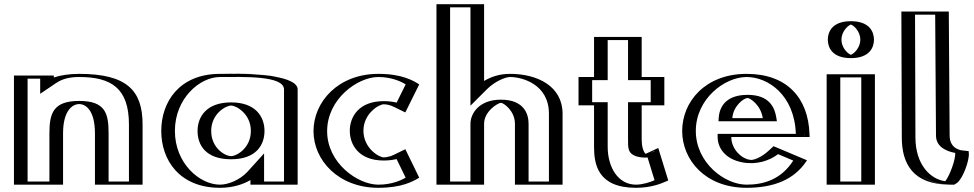

<svg xmlns="http://www.w3.org/2000/svg" viewBox="-20 -880 4641 915"><path d="M255.5 0H71.5V-520H211.5V-491C245.5 -514 292.5 -528 357.5 -528C549.5 -528 634.5 -459 634.5 -287V0H457.5V-244C457.5 -345 431.5 -384 357.5 -384C283.5 -384 255.5 -345 255.5 -244ZM240.5 -15H86.5V-505H196.5V-462.7L219.9 -478.6C250.8 -499.5 294.6 -513 357.5 -513C544.6 -513 619.5 -450.6 619.5 -287V-15H472.5V-244C472.5 -347.6 441.8 -399 357.5 -399C273.5 -399 240.5 -347.9 240.5 -244ZM240.5 -15V-244C240.5 -347.9 273.5 -399 357.5 -399C441.8 -399 472.5 -347.6 472.5 -244V-15H619.5V-287C619.5 -450.6 544.6 -513 357.5 -513C294.6 -513 250.8 -499.5 219.9 -478.6L196.5 -462.7V-505H86.5V-15ZM255.5 0V-244C255.5 -344.8 283.9 -384 357.5 -384C431.2 -384 457.5 -344.8 457.5 -244V0H634.5V-287C634.5 -458.8 549.4 -528 357.5 -528C292.5 -528 245.5 -514 211.5 -491V-520H71.5V0ZM215.5 -15H111.5V-505H171.5V-433L246.5 -483.7C276.3 -503.9 310.5 -513 357.5 -513C508.3 -513 594.5 -461.2 594.5 -287V-15H497.5V-244C497.5 -338.5 483 -399 357.5 -399C232.3 -399 215.5 -338.7 215.5 -244ZM280.5 0V-244C280.5 -354.2 326 -384 357.5 -384C388.9 -384 432.5 -354.1 432.5 -244V0H659.5V-287C659.5 -448.4 585.1 -528 357.5 -528C309.7 -528 268.5 -521.4 236.5 -510.8V-520H46.5V0Z M961.5 -256C961.5 -327 1014.5 -377 1081.5 -377C1147.5 -377 1200.5 -327 1200.5 -256C1200.5 -186 1150.5 -136 1081.5 -136C1009.5 -136 961.5 -186 961.5 -256ZM1373.5 -454V0H1198.5V-58C1160.5 -16 1098.5 15 1028.5 15C878.5 15 773.5 -106 773.5 -256C773.5 -406 878.5 -528 1028.5 -528C1097.5 -528 1373 -541 1373.5 -454ZM946.5 -256C946.5 -178.3 1001.5 -121 1081.5 -121C1158.5 -121 1215.5 -178.1 1215.5 -256C1215.5 -335.1 1155.5 -392 1081.5 -392C1006.6 -392 946.5 -335.2 946.5 -256ZM1358.5 -454C1358.2 -501.6 1203.2 -514.3 1088.4 -513.6C1063.2 -513.5 1042.2 -513 1028.5 -513C887.7 -513 788.5 -399 788.5 -256C788.5 -113 887.6 0 1028.5 0C1094.1 0 1152.2 -29.2 1187.4 -68.1L1213.5 -96.9V-15H1358.5ZM946.5 -256C946.5 -335.2 1006.6 -392 1081.5 -392C1155.5 -392 1215.5 -335.1 1215.5 -256C1215.5 -178.1 1158.5 -121 1081.5 -121C1001.5 -121 946.5 -178.3 946.5 -256ZM1358.5 -454V-15H1213.5V-96.9L1187.4 -68.1C1152.2 -29.2 1094.1 0 1028.5 0C887.6 0 788.5 -113 788.5 -256C788.5 -399 887.7 -513 1028.5 -513C1042.2 -513 1063.2 -513.5 1088.4 -513.6C1203.2 -514.3 1358.2 -501.6 1358.5 -454ZM961.5 -256C961.5 -186.1 1009.6 -136 1081.5 -136C1150.4 -136 1200.5 -186.1 1200.5 -256C1200.5 -327 1147.5 -377 1081.5 -377C1014.5 -377 961.5 -327 961.5 -256ZM1028.5 -528C878.5 -528 773.5 -406 773.5 -256C773.5 -106 878.5 15 1028.5 15C1098.5 15 1160.5 -16 1198.5 -58V0H1373.5V-454C1373 -537.6 1138.6 -528 1028.5 -528ZM921.5 -256C921.5 -189.6 959.4 -121 1081.5 -121C1200.9 -121 1240.5 -189.6 1240.5 -256C1240.5 -323.6 1198.2 -392 1081.5 -392C964 -392 921.5 -323.6 921.5 -256ZM1333.5 -454V-15H1238.5V-148.9L1160.6 -62.8C1122.9 -21.2 1066 0 1028.5 0C931.1 0 813.5 -101.7 813.5 -256C813.5 -410.3 931.2 -513 1028.5 -513C1136.8 -513 1333.1 -521.2 1333.5 -454ZM986.5 -256C986.5 -338.6 1057.1 -377 1081.5 -377C1104.7 -377 1175.5 -338.6 1175.5 -256C1175.5 -174.6 1107.9 -136 1081.5 -136C1051.9 -136 986.5 -174.7 986.5 -256ZM1398.5 -454C1398.1 -517.8 1199.3 -529.3 1087.7 -528.6C1061.6 -528.5 1039.9 -528 1028.5 -528C835.1 -528 748.5 -394.7 748.5 -256C748.5 -117.3 835.1 15 1028.5 15C1091.4 15 1139.9 -2.3 1173.5 -21.9V0H1398.5Z M1955 -31 1895 -154C1895 -154 1862 -130 1809 -130C1742 -130 1687 -186 1687 -257C1687 -327 1742 -383 1809 -383C1862 -383 1895 -359 1895 -359L1955 -480C1955 -480 1897 -528 1783 -528C1634 -528 1499 -406 1499 -255C1499 -105 1635 15 1783 15C1897 15 1955 -31 1955 -31ZM1935.7 -36.3C1915 -24 1864.3 0 1783 0C1642.5 0 1514 -114.4 1514 -255C1514 -396.8 1641.7 -513 1783 -513C1864.8 -513 1915.9 -487.3 1935.8 -475L1888.6 -379.9C1871.3 -388.4 1845 -398 1809 -398C1733.4 -398 1672 -334.9 1672 -257C1672 -178.2 1733.3 -115 1809 -115C1845.3 -115 1873.2 -125.5 1888.5 -133ZM1935.7 -36.3 1888.5 -133C1873.2 -125.5 1845.3 -115 1809 -115C1733.3 -115 1672 -178.2 1672 -257C1672 -334.9 1733.4 -398 1809 -398C1845 -398 1871.3 -388.4 1888.6 -379.9L1935.8 -475C1915.9 -487.3 1864.8 -513 1783 -513C1641.7 -513 1514 -396.8 1514 -255C1514 -114.4 1642.5 0 1783 0C1864.3 0 1915 -24 1935.7 -36.3ZM1955.3 -30.4 1943.4 -23.3C1920.8 -10 1867.3 15 1783 15C1635 15 1499 -105 1499 -255C1499 -406 1634 -528 1783 -528C1868 -528 1922 -501.2 1943.7 -487.8L1955.3 -480.6L1895.5 -359.9L1882.1 -366.4C1866.1 -374.2 1842.3 -383 1809 -383C1742 -383 1687 -327 1687 -257C1687 -186 1742 -130 1809 -130C1842.3 -130 1868 -139.7 1882 -146.5L1895.5 -153.1ZM1913.1 -33.5C1895.1 -22.2 1848.8 0 1783 0C1685.3 0 1539 -102.3 1539 -255C1539 -408.8 1684.6 -513 1783 -513C1848.8 -513 1896 -489.1 1913.2 -477.7L1870.2 -391C1852.6 -395.2 1833.2 -398 1809 -398C1689.9 -398 1647 -323.3 1647 -257C1647 -189.8 1689.9 -115 1809 -115C1833.3 -115 1855.5 -118.5 1870 -121.9ZM1977.9 -33.2 1911.7 -168.9 1856.8 -142.2C1843.3 -135.6 1823.9 -130 1809 -130C1785.5 -130 1712 -174.4 1712 -257C1712 -338.7 1785.4 -383 1809 -383C1824.7 -383 1841.4 -378.3 1856.9 -370.8L1911.6 -344.2L1977.9 -477.9C1949.8 -495.3 1897.2 -528 1783 -528C1591 -528 1474 -394 1474 -255C1474 -117 1592.2 15 1783 15C1895.8 15 1948.1 -15.6 1977.9 -33.2Z M2262 -860V-459C2302 -499 2355 -528 2411 -528C2505 -528 2636 -481 2636 -338V0H2459V-290C2459 -341 2424 -390 2367 -390C2314 -390 2262 -341 2262 -290V0H2085V-860ZM2247 -845V-422.8L2272.6 -448.4C2310.6 -486.4 2360.3 -513 2411 -513C2502.1 -513 2621 -468.6 2621 -338V-15H2474V-290C2474 -347.2 2434.1 -405 2367 -405C2305.9 -405 2247 -350.4 2247 -290V-15H2100V-845ZM2247 -845H2100V-15H2247V-290C2247 -350.4 2305.9 -405 2367 -405C2434.1 -405 2474 -347.2 2474 -290V-15H2621V-338C2621 -468.6 2502.1 -513 2411 -513C2360.3 -513 2310.6 -486.4 2272.6 -448.4L2247 -422.8ZM2262 -860H2085V0H2262V-290C2262 -341.1 2313.9 -390 2367 -390C2424 -390 2459 -341 2459 -290V0H2636V-338C2636 -481 2505 -528 2411 -528C2355 -528 2302 -499 2262 -459ZM2222 -845V-376.3L2299.5 -453.7C2340.4 -494.7 2390.4 -513 2411 -513C2465.8 -513 2596 -480.3 2596 -338V-15H2499V-290C2499 -336 2478.1 -405 2367 -405C2262.1 -405 2222 -338.2 2222 -290V-15H2125V-845ZM2287 -860H2060V0H2287V-290C2287 -349.4 2351.9 -388.9 2367.1 -390C2380.4 -389.9 2434 -351.6 2434 -290V0H2661V-338C2661 -469.2 2541.2 -528 2411 -528C2355.6 -528 2316.1 -511.5 2287 -494.2Z M2836 -513V-704H3013V-513H3121V-378H3013V-215C3013 -167 3025 -144 3053 -144C3076 -144 3097 -160 3097 -160L3141 -17C3141 -17 3084 15 3011 15C2870 15 2836 -90 2836 -181V-378H2762V-513ZM2851 -498H2777V-393H2851V-181C2851 -92.9 2881.4 0 3011 0C3060.8 0 3102.3 -15.5 3122.9 -24.8L3088.2 -137.6C3080.7 -134.1 3066.9 -129 3053 -129C3011.6 -129 2998 -166.8 2998 -215V-393H3106V-498H2998V-689H2851ZM2851 -498V-689H2998V-498H3106V-393H2998V-215C2998 -166.8 3011.6 -129 3053 -129C3066.9 -129 3080.7 -134.1 3088.2 -137.6L3122.9 -24.8C3102.3 -15.5 3060.8 0 3011 0C2881.4 0 2851 -92.9 2851 -181V-393H2777V-498ZM2836 -513H2762V-378H2836V-181C2836 -90.1 2870.1 15 3011 15C3063.9 15 3107.3 -1.4 3129.1 -11.1L3141.1 -16.6L3097.5 -158.4L3081.9 -151.2C3075.6 -148.3 3063.4 -144 3053 -144C3025.3 -144 3013 -167.1 3013 -215V-378H3121V-513H3013V-704H2836ZM2876 -498V-689H2973V-498H3081V-393H2973V-215C2973 -175.3 2970.4 -145.2 3020.8 -132.7C3030 -130.4 3041.7 -129 3053 -129C3057.5 -129 3065.7 -129.5 3066.1 -129.5L3099.4 -21.2C3080.2 -12.4 3042.5 0 3011 0C2924.9 0 2876 -83.3 2876 -181V-393H2802V-498ZM2811 -513H2737V-378H2811V-181C2811 -99.6 2826.8 15 3011 15C3082.7 15 3131.8 -5.4 3153.6 -15.2L3164.6 -20.1L3117 -174.7L3057.1 -147C3056.9 -146.9 3056.7 -146.8 3056.7 -146.8C3045.2 -157.8 3038 -184.1 3038 -215V-378H3146V-513H3038V-704H2811Z M3445 -317C3448 -364 3482 -413 3543 -413C3595 -413 3632 -371 3640 -317ZM3676 -173C3563 -60 3440 -141 3440 -227H3813C3813 -418 3694 -528 3538 -528C3383 -528 3256 -406 3256 -256C3256 -107 3383 15 3538 15C3652 15 3746 -22 3804 -119ZM3429 -302 3430 -318C3433.4 -370.8 3472.5 -428 3543 -428C3604.3 -428 3646.1 -378.2 3654.8 -319.2L3657.4 -302ZM3679.3 -155.3C3596.6 -79 3505.6 -94.7 3457.8 -146.8C3437.5 -168.9 3425 -197.3 3425 -227V-242H3797.7C3791.6 -415.4 3682.2 -513 3538 -513C3390.8 -513 3271 -397.2 3271 -256C3271 -115.8 3390.8 0 3538 0C3642.7 0 3726 -30.9 3781.8 -112.1ZM3429 -302H3657.4L3654.8 -319.2C3646.1 -378.2 3604.3 -428 3543 -428C3472.5 -428 3433.4 -370.8 3430 -318ZM3679.3 -155.3 3781.8 -112.1C3726 -30.9 3642.7 0 3538 0C3390.8 0 3271 -115.8 3271 -256C3271 -397.2 3390.8 -513 3538 -513C3682.2 -513 3791.6 -415.4 3797.7 -242H3425V-227C3425 -197.3 3437.5 -168.9 3457.8 -146.8C3505.6 -94.7 3596.6 -79 3679.3 -155.3ZM3445 -317H3640C3632 -371 3595 -413 3543 -413C3482.1 -413 3448 -364 3445 -317ZM3669.1 -166.4 3676.2 -172.9 3804.6 -118.8 3794.1 -103.6C3735 -17.5 3645.6 15 3538 15C3383 15 3256 -107 3256 -256C3256 -406 3383 -528 3538 -528C3690.2 -528 3806.3 -423.1 3812.7 -242.5L3813.3 -227H3440C3440 -201.6 3450.7 -176.6 3468.8 -156.9C3510.8 -111.2 3591.9 -95 3669.1 -166.4ZM3404 -302H3682.3L3679.9 -317.8C3672.6 -367.1 3646.6 -428 3543 -428C3429.4 -428 3407.7 -359.6 3405 -317.4ZM3688 -145.4 3760.4 -114.8C3702.4 -24.3 3619.4 0 3538 0C3433.6 0 3296 -104 3296 -256C3296 -409.1 3433.6 -513 3538 -513C3640.4 -513 3766.4 -427 3772.7 -242H3400V-227C3400 -176.9 3434 -121.8 3518.7 -106.1C3586.7 -93.6 3647.2 -114.3 3688 -145.4ZM3615.1 -317H3470C3473.7 -374.6 3524.7 -413 3543 -413C3553.3 -413 3605.6 -381.1 3615.1 -317ZM3642.2 -161C3609.5 -130.8 3577.5 -120 3564.4 -118.3C3555.6 -117.1 3524.6 -120.1 3495.6 -151.7C3477.1 -171.8 3465 -198.9 3465 -227H3838.3L3837.7 -242.2C3831.7 -411.9 3731.8 -528 3538 -528C3340.2 -528 3231 -394.2 3231 -256C3231 -118.9 3340.2 15 3538 15C3670.8 15 3763.8 -25.8 3820.5 -108.3L3825.8 -116.1L3666.4 -183.3Z M3950 -691C3950 -643 3989 -603 4035 -603C4081 -603 4120 -643 4120 -691C4120 -739 4081 -779 4035 -779C3989 -779 3950 -739 3950 -691ZM3944.5 0V-526H4124.5V0ZM3965 -691C3965 -731 3997.8 -764 4035 -764C4072.2 -764 4105 -731 4105 -691C4105 -651 4072.2 -618 4035 -618C3997.8 -618 3965 -651 3965 -691ZM3959.5 -15V-511H4109.5V-15ZM3965 -691C3965 -651 3997.8 -618 4035 -618C4072.2 -618 4105 -651 4105 -691C4105 -731 4072.2 -764 4035 -764C3997.8 -764 3965 -731 3965 -691ZM3959.5 -15H4109.5V-511H3959.5ZM3950 -691C3950 -739 3989 -779 4035 -779C4081 -779 4120 -739 4120 -691C4120 -643 4081 -603 4035 -603C3989 -603 3950 -643 3950 -691ZM3944.5 0H4124.5V-526H3944.5ZM3990 -691C3990 -727.1 4017.4 -756.5 4035 -763.2C4053.2 -756.3 4080 -726.9 4080 -691C4080 -654.9 4052.6 -625.5 4035 -618.8C4016.8 -625.7 3990 -655.1 3990 -691ZM3984.5 -15V-511H4084.5V-15ZM3925 -691C3925 -654.7 3945.3 -603 4035 -603C4124.8 -603 4145 -654.8 4145 -691C4145 -727.3 4124.7 -779 4035 -779C3945.2 -779 3925 -727.2 3925 -691ZM3919.5 0H4149.5V-526H3919.5Z M4506 0C4376 0 4302.6 -86 4302.6 -225L4300.6 -825H4476.6L4480.6 -234C4480.6 -169.4 4552.9 -163.9 4563.6 -163C4594.1 -160.5 4536.6 0 4506 0ZM4504.9 -15C4383.6 -15.8 4317.6 -92.7 4317.6 -225.1L4315.7 -810H4461.7L4465.6 -234C4465.6 -161.5 4539.7 -150.4 4557.1 -148.5C4559.7 -118.1 4521.3 -25.4 4504.9 -15ZM4504.9 -15C4521.3 -25.4 4559.7 -118.1 4557.1 -148.5C4539.7 -150.4 4465.6 -161.5 4465.6 -234L4461.7 -810H4315.7L4317.6 -225C4317.6 -92.7 4383.6 -15.8 4504.9 -15ZM4509.2 0 4512.9 -2.4C4538.6 -18.7 4575.2 -112.7 4572.1 -149.8L4571 -162.1L4558.7 -163.4C4540.4 -165.4 4480.6 -175.5 4480.6 -234.1L4476.6 -825H4300.6L4302.6 -225C4302.6 -84 4376.1 -0.8 4509.2 0ZM4484.8 -16.3C4412.6 -25.8 4342.6 -96.9 4342.6 -225L4340.7 -810H4436.7L4440.6 -234C4440.6 -180.3 4490.6 -158.6 4531.9 -151.3C4535.7 -125 4506.8 -43.5 4484.8 -16.3ZM4539.4 -7.4C4567.7 -25.5 4600 -114.8 4597.1 -149L4596.2 -159.9L4568.2 -162.9C4568.2 -162.9 4505.6 -165.5 4505.6 -234L4501.6 -825H4275.6L4277.6 -225C4277.6 -97.1 4333.1 -1.1 4504.2 0L4527.5 0.1Z"/></svg>

Font: Hussar Outliner
Style: Regular
Weight: 700
Foundry: Cannot Into Space Fonts
Version: Version 0.92